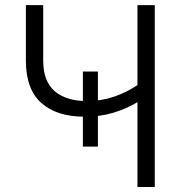

<svg xmlns="http://www.w3.org/2000/svg" viewBox="-20 -748 735 768"><path d="M318.4 -281.2Q207 -281.2 145.3 -336.2Q83.5 -391.1 83.5 -505.9V-727.5H152.8V-506.3Q152.8 -421.9 199.5 -382.8Q246.1 -343.8 326.2 -343.8Q383.8 -343.8 434.3 -360.6Q484.9 -377.4 529.8 -407.7V-727.5H599.1V0H529.8V-339.4Q485.4 -312.5 432.9 -296.9Q380.4 -281.2 318.4 -281.2ZM311.5 -161.6V-461.9H371.6V-161.6Z"/></svg>

Font: Inter Light
Style: Regular
Weight: 300
Designer: Rasmus Andersson
Foundry: rsms
Version: Version 4.000;git-a52131595